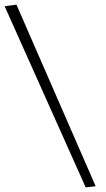

<svg xmlns="http://www.w3.org/2000/svg" viewBox="-44 -730 456 829"><path d="M369 74 27 -710 -24 -703 326 79Z"/></svg>

Font: Rakkas
Style: Regular
Weight: 400
Designer: Zeynep Akay
Foundry: Zeynep Akay
Version: Version 2.000